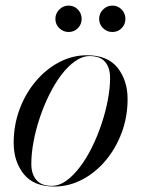

<svg xmlns="http://www.w3.org/2000/svg" viewBox="-20 -672 522 702"><path d="M178.5 10Q103 10 66.5 -36Q30 -82 30 -149.5Q30 -215 51.8 -273Q73.5 -331 111 -375.2Q148.5 -419.5 196.8 -444.8Q245 -470 298 -470Q374 -470 410.2 -423.8Q446.5 -377.5 446.5 -310Q446.5 -244.5 424.8 -186.5Q403 -128.5 365.5 -84.2Q328 -40 279.8 -15Q231.5 10 178.5 10ZM169 7.5Q196.5 7.5 222.5 -11.2Q248.5 -30 272.5 -61.8Q296.5 -93.5 316.5 -134Q336.5 -174.5 351.2 -218.8Q366 -263 374.2 -306.5Q382.5 -350 382.5 -387Q382.5 -424 364.5 -445.5Q346.5 -467 308 -467Q281 -467 254.5 -448.2Q228 -429.5 204 -397.8Q180 -366 160 -325.5Q140 -285 125.2 -240.8Q110.5 -196.5 102.5 -153.2Q94.5 -110 94.5 -72.5Q94.5 -36 112.8 -14.2Q131 7.5 169 7.5ZM391 -555Q371 -555 356.8 -569Q342.5 -583 342.5 -603Q342.5 -623 356.8 -637.2Q371 -651.5 391 -651.5Q411 -651.5 424.8 -637.2Q438.5 -623 438.5 -603Q438.5 -583 424.8 -569Q411 -555 391 -555ZM231 -555Q211 -555 196.8 -569Q182.5 -583 182.5 -603Q182.5 -623 196.8 -637.2Q211 -651.5 231 -651.5Q251 -651.5 264.8 -637.2Q278.5 -623 278.5 -603Q278.5 -583 264.8 -569Q251 -555 231 -555Z"/></svg>

Font: Bodoni Moda 72pt
Style: Italic
Weight: 400
Italic angle: -13°
Designer: Owen Earl
Foundry: indestructible type
Version: Version 2.005